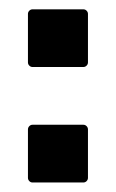

<svg xmlns="http://www.w3.org/2000/svg" viewBox="-20 -381 245 406"><path d="M39.1 -4.9V-107.4Q39.1 -111.3 42 -114.3Q44.9 -117.2 48.8 -117.2H156.2Q160.2 -117.2 163.1 -114.3Q166 -111.3 166 -107.4V-4.9Q166 -1 163.1 2Q160.2 4.9 156.2 4.9H48.8Q44.9 4.9 42 2Q39.1 -1 39.1 -4.9ZM39.1 -249V-351.6Q39.1 -355.5 42 -358.4Q44.9 -361.3 48.8 -361.3H156.2Q160.2 -361.3 163.1 -358.4Q166 -355.5 166 -351.6V-249Q166 -245.1 163.1 -242.2Q160.2 -239.3 156.2 -239.3H48.8Q44.9 -239.3 42 -242.2Q39.1 -245.1 39.1 -249Z"/></svg>

Font: Agreloy
Style: Medium
Weight: 400
Designer: gluk
Foundry: gluk
Version: Version 0.27